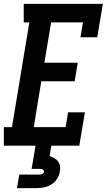

<svg xmlns="http://www.w3.org/2000/svg" viewBox="-31 -755 553 995"><path d="M-11 0V-96H31L121 -639H92V-735H502L473 -562H386L399 -639H234L199 -430H372L356 -334H183L144 -96H309L322 -173H409L380 0ZM57 220 69 150H169Q173 150 177.5 149.5Q182 149 186 147.5Q190 146 193.5 142.5Q197 139 197 135Q198 131 195.5 127.5Q193 124 189.5 122.5Q186 121 182 120.5Q178 120 174 120H133L153 0H235L226 54Q239 58 250.5 64.5Q262 71 270 82Q278 93 280 107Q282 121 279 135Q276 154 264.5 172Q253 190 235 201Q217 212 197 216Q177 220 157 220Z"/></svg>

Font: Iosevka Slab
Style: Bold Italic
Weight: 700
Italic angle: -9°
Monospace: yes
Designer: Belleve Invis
Foundry: Belleve Invis
Version: Version 11.1.0; ttfautohint (v1.8.3)